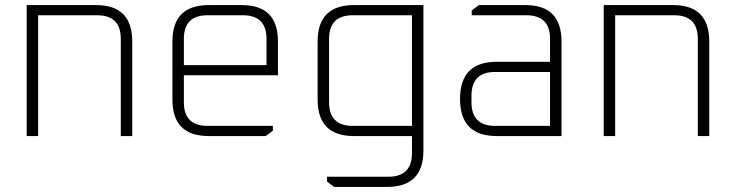

<svg xmlns="http://www.w3.org/2000/svg" viewBox="-20 -535 2890 755"><path d="M85 0V-515H358Q500 -515 500 -372V0H455V-382Q455 -475 362 -475H130V0Z M658 -143V-372Q658 -515 801 -515H931Q1073 -515 1073 -372V-239H703V-133Q703 -40 796 -40H1053V-21L1025 0H801Q658 0 658 -143ZM703 -279H1028V-382Q1028 -475 935 -475H796Q703 -475 703 -382Z M1229 -143V-372Q1229 -515 1372 -515H1645V57Q1645 200 1502 200H1294L1266 179V160H1507Q1600 160 1600 67V0H1372Q1229 0 1229 -143ZM1274 -133Q1274 -40 1367 -40H1600V-475H1367Q1274 -475 1274 -382Z M1933 0Q1789 0 1789 -146Q1789 -292 1933 -292H2143V-382Q2143 -475 2050 -475H1835V-494L1863 -515H2046Q2188 -515 2188 -372V0ZM1834 -133Q1834 -40 1927 -40H2143V-252H1927Q1834 -252 1834 -159Z M2354 0V-515H2627Q2769 -515 2769 -372V0H2724V-382Q2724 -475 2631 -475H2399V0Z"/></svg>

Font: Oxanium ExtraLight
Style: Regular
Weight: 200
Designer: Severin Meyer
Version: Version 2.000